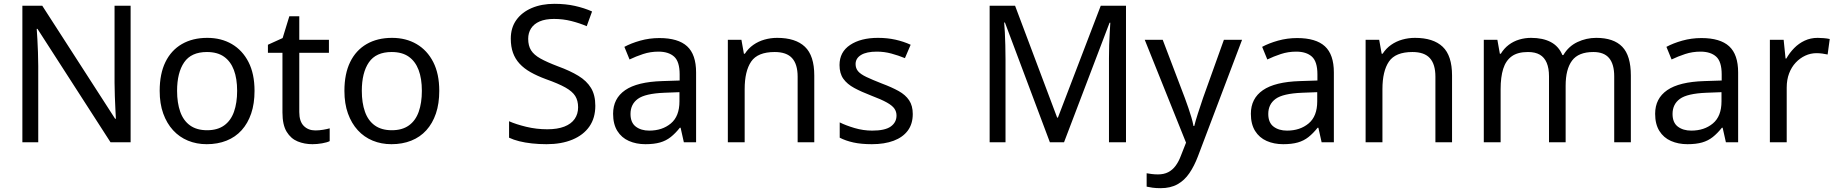

<svg xmlns="http://www.w3.org/2000/svg" viewBox="-20 -744 9603 1004"><path d="M663 0H558L176 -593H172Q174 -570 175.5 -538.5Q177 -507 178.5 -471.5Q180 -436 180 -399V0H97V-714H201L582 -123H586Q585 -139 583.5 -171Q582 -203 580.5 -241Q579 -279 579 -311V-714H663Z M1311 -269Q1311 -202 1293.5 -150.5Q1276 -99 1243.5 -63Q1211 -27 1164.5 -8.5Q1118 10 1061 10Q1008 10 963 -8.5Q918 -27 885 -63Q852 -99 833.5 -150.5Q815 -202 815 -269Q815 -358 845 -419.5Q875 -481 931 -513.5Q987 -546 1064 -546Q1137 -546 1192.5 -513.5Q1248 -481 1279.5 -419.5Q1311 -358 1311 -269ZM906 -269Q906 -206 922.5 -159.5Q939 -113 974 -88Q1009 -63 1063 -63Q1117 -63 1152 -88Q1187 -113 1203.5 -159.5Q1220 -206 1220 -269Q1220 -333 1203 -378Q1186 -423 1151.5 -447.5Q1117 -472 1062 -472Q980 -472 943 -418Q906 -364 906 -269Z M1629 -62Q1649 -62 1670 -65.5Q1691 -69 1704 -73V-6Q1690 1 1664 5.5Q1638 10 1614 10Q1572 10 1536.5 -4.5Q1501 -19 1479 -55Q1457 -91 1457 -156V-468H1381V-510L1458 -545L1493 -659H1545V-536H1700V-468H1545V-158Q1545 -109 1568.5 -85.5Q1592 -62 1629 -62Z M2277 -269Q2277 -202 2259.5 -150.5Q2242 -99 2209.5 -63Q2177 -27 2130.5 -8.5Q2084 10 2027 10Q1974 10 1929 -8.5Q1884 -27 1851 -63Q1818 -99 1799.5 -150.5Q1781 -202 1781 -269Q1781 -358 1811 -419.5Q1841 -481 1897 -513.5Q1953 -546 2030 -546Q2103 -546 2158.5 -513.5Q2214 -481 2245.5 -419.5Q2277 -358 2277 -269ZM1872 -269Q1872 -206 1888.5 -159.5Q1905 -113 1940 -88Q1975 -63 2029 -63Q2083 -63 2118 -88Q2153 -113 2169.5 -159.5Q2186 -206 2186 -269Q2186 -333 2169 -378Q2152 -423 2117.5 -447.5Q2083 -472 2028 -472Q1946 -472 1909 -418Q1872 -364 1872 -269Z M3093 -191Q3093 -127 3062 -82.5Q3031 -38 2973.5 -14Q2916 10 2838 10Q2798 10 2761.5 6Q2725 2 2695 -5.5Q2665 -13 2642 -24V-110Q2678 -94 2731.5 -81Q2785 -68 2842 -68Q2895 -68 2931 -82Q2967 -96 2985 -122Q3003 -148 3003 -183Q3003 -218 2988 -242Q2973 -266 2936.5 -286.5Q2900 -307 2835 -330Q2789 -347 2754.5 -366.5Q2720 -386 2697 -411Q2674 -436 2662.5 -468Q2651 -500 2651 -542Q2651 -599 2680 -639.5Q2709 -680 2760.5 -702Q2812 -724 2879 -724Q2938 -724 2987 -713Q3036 -702 3076 -684L3048 -607Q3011 -623 2967.5 -634Q2924 -645 2877 -645Q2832 -645 2802 -632Q2772 -619 2757 -595.5Q2742 -572 2742 -541Q2742 -505 2757 -481Q2772 -457 2806 -438Q2840 -419 2898 -397Q2961 -374 3004.5 -347.5Q3048 -321 3070.5 -284Q3093 -247 3093 -191Z M3428 -545Q3526 -545 3573 -502Q3620 -459 3620 -365V0H3556L3539 -76H3535Q3512 -47 3487.5 -27.5Q3463 -8 3431.5 1Q3400 10 3355 10Q3307 10 3268.5 -7Q3230 -24 3208 -59.5Q3186 -95 3186 -149Q3186 -229 3249 -272.5Q3312 -316 3443 -320L3534 -323V-355Q3534 -422 3505 -448Q3476 -474 3423 -474Q3381 -474 3343 -461.5Q3305 -449 3272 -433L3245 -499Q3280 -518 3328 -531.5Q3376 -545 3428 -545ZM3454 -259Q3354 -255 3315.5 -227Q3277 -199 3277 -148Q3277 -103 3304.5 -82Q3332 -61 3375 -61Q3443 -61 3488 -98.5Q3533 -136 3533 -214V-262Z M4044 -546Q4140 -546 4189 -499.5Q4238 -453 4238 -349V0H4151V-343Q4151 -408 4122 -440Q4093 -472 4031 -472Q3942 -472 3908 -422Q3874 -372 3874 -278V0H3786V-536H3857L3870 -463H3875Q3893 -491 3919.5 -509.5Q3946 -528 3978 -537Q4010 -546 4044 -546Z M4753 -148Q4753 -96 4727 -61Q4701 -26 4653 -8Q4605 10 4539 10Q4483 10 4442.5 1Q4402 -8 4371 -24V-104Q4403 -88 4448.5 -74.5Q4494 -61 4541 -61Q4608 -61 4638 -82.5Q4668 -104 4668 -140Q4668 -160 4657 -176Q4646 -192 4617.5 -208Q4589 -224 4536 -244Q4484 -264 4447 -284Q4410 -304 4390 -332Q4370 -360 4370 -404Q4370 -472 4425.5 -509Q4481 -546 4571 -546Q4620 -546 4662.5 -536.5Q4705 -527 4742 -510L4712 -440Q4678 -454 4641 -464Q4604 -474 4565 -474Q4511 -474 4482.5 -456.5Q4454 -439 4454 -409Q4454 -387 4467 -371.5Q4480 -356 4510.5 -341.5Q4541 -327 4592 -307Q4643 -288 4679 -268Q4715 -248 4734 -219.5Q4753 -191 4753 -148Z M5470 0 5235 -626H5231Q5233 -606 5234.5 -575Q5236 -544 5237 -507.5Q5238 -471 5238 -433V0H5155V-714H5288L5508 -129H5512L5736 -714H5868V0H5779V-439Q5779 -474 5780 -508.5Q5781 -543 5783 -573.5Q5785 -604 5786 -625H5782L5544 0Z M5966 -536H6060L6176 -231Q6186 -204 6194.5 -179Q6203 -154 6210 -130.5Q6217 -107 6221 -85H6225Q6231 -110 6244 -150.5Q6257 -191 6271 -232L6380 -536H6475L6244 74Q6225 124 6199.5 161.5Q6174 199 6137.5 219.5Q6101 240 6049 240Q6025 240 6007 237.5Q5989 235 5976 232V162Q5987 164 6002.5 166Q6018 168 6035 168Q6066 168 6088.5 156.5Q6111 145 6127 123.5Q6143 102 6154 73L6182 2Z M6763 -545Q6861 -545 6908 -502Q6955 -459 6955 -365V0H6891L6874 -76H6870Q6847 -47 6822.5 -27.5Q6798 -8 6766.5 1Q6735 10 6690 10Q6642 10 6603.5 -7Q6565 -24 6543 -59.5Q6521 -95 6521 -149Q6521 -229 6584 -272.5Q6647 -316 6778 -320L6869 -323V-355Q6869 -422 6840 -448Q6811 -474 6758 -474Q6716 -474 6678 -461.5Q6640 -449 6607 -433L6580 -499Q6615 -518 6663 -531.5Q6711 -545 6763 -545ZM6789 -259Q6689 -255 6650.5 -227Q6612 -199 6612 -148Q6612 -103 6639.5 -82Q6667 -61 6710 -61Q6778 -61 6823 -98.5Q6868 -136 6868 -214V-262Z M7379 -546Q7475 -546 7524 -499.5Q7573 -453 7573 -349V0H7486V-343Q7486 -408 7457 -440Q7428 -472 7366 -472Q7277 -472 7243 -422Q7209 -372 7209 -278V0H7121V-536H7192L7205 -463H7210Q7228 -491 7254.5 -509.5Q7281 -528 7313 -537Q7345 -546 7379 -546Z M8327 -546Q8418 -546 8463 -499.5Q8508 -453 8508 -349V0H8421V-345Q8421 -408 8394.5 -440Q8368 -472 8312 -472Q8234 -472 8200.5 -427Q8167 -382 8167 -296V0H8080V-345Q8080 -387 8068 -415.5Q8056 -444 8032 -458Q8008 -472 7970 -472Q7916 -472 7885 -449.5Q7854 -427 7840.5 -384Q7827 -341 7827 -278V0H7739V-536H7810L7823 -463H7828Q7845 -491 7869.5 -509.5Q7894 -528 7924 -537Q7954 -546 7986 -546Q8048 -546 8089.5 -524Q8131 -502 8150 -456H8155Q8182 -502 8228.5 -524Q8275 -546 8327 -546Z M8877 -545Q8975 -545 9022 -502Q9069 -459 9069 -365V0H9005L8988 -76H8984Q8961 -47 8936.5 -27.5Q8912 -8 8880.5 1Q8849 10 8804 10Q8756 10 8717.5 -7Q8679 -24 8657 -59.5Q8635 -95 8635 -149Q8635 -229 8698 -272.5Q8761 -316 8892 -320L8983 -323V-355Q8983 -422 8954 -448Q8925 -474 8872 -474Q8830 -474 8792 -461.5Q8754 -449 8721 -433L8694 -499Q8729 -518 8777 -531.5Q8825 -545 8877 -545ZM8903 -259Q8803 -255 8764.5 -227Q8726 -199 8726 -148Q8726 -103 8753.5 -82Q8781 -61 8824 -61Q8892 -61 8937 -98.5Q8982 -136 8982 -214V-262Z M9485 -546Q9500 -546 9517.5 -544.5Q9535 -543 9548 -540L9537 -459Q9524 -462 9508.5 -464Q9493 -466 9479 -466Q9448 -466 9420 -453Q9392 -440 9370 -416.5Q9348 -393 9335.5 -360Q9323 -327 9323 -286V0H9235V-536H9307L9317 -438H9321Q9338 -468 9362 -492.5Q9386 -517 9417 -531.5Q9448 -546 9485 -546Z"/></svg>

Font: Noto Sans Myanmar
Style: Regular
Weight: 400
Designer: Monotype Design Team
Foundry: Monotype Imaging Inc.
Version: Version 2.107